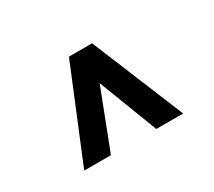

<svg xmlns="http://www.w3.org/2000/svg" viewBox="-79 -854 715 641"><g transform="rotate(-30 278.5 -533.5)"><path d="M190.9 -356H87.9L233.9 -710.9H305.7L283.2 -595.2ZM273.9 -595.2 251.5 -710.9H323.2L469.2 -356H365.7Z"/></g></svg>

Font: Heebo SemiBold
Style: Regular
Weight: 600
Designer: Oded Ezer
Foundry: Ezer Type House
Version: Version 3.100